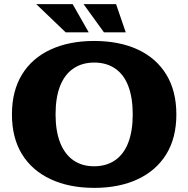

<svg xmlns="http://www.w3.org/2000/svg" viewBox="-20 -897 915 933"><path d="M438 16Q317 16 226.5 -26Q136 -68 87 -147.5Q38 -227 38 -341Q38 -455 87 -535Q136 -615 226.5 -656.5Q317 -698 437 -698Q559 -698 649 -656.5Q739 -615 788 -535Q837 -455 837 -341Q837 -227 788 -147.5Q739 -68 649 -26Q559 16 438 16ZM437 -89Q497 -89 539.5 -118.5Q582 -148 603.5 -204.5Q625 -261 625 -341Q625 -422 603.5 -478.5Q582 -535 539.5 -564Q497 -593 438 -593Q379 -593 336.5 -564Q294 -535 272 -479Q250 -423 250 -341Q250 -261 272 -204.5Q294 -148 336 -118.5Q378 -89 437 -89ZM299 -740 156 -877H333L411 -740ZM485 -740 386 -877H544L591 -740Z"/></svg>

Font: Montagu Slab 24pt
Style: Bold
Weight: 700
Designer: Florian Karsten
Foundry: Florian Karsten
Version: Version 1.000